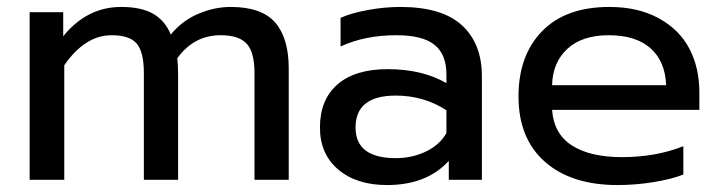

<svg xmlns="http://www.w3.org/2000/svg" viewBox="-20 -515 2068 550"><path d="M64.9 0V-480H161.1V-411.1Q229 -495.1 327.1 -495.1Q385.3 -495.1 419.2 -475.3Q453.1 -455.6 469.2 -416Q501.5 -455.6 547.6 -475.3Q593.8 -495.1 641.1 -495.1Q729.5 -495.1 768.3 -450.4Q807.1 -405.8 807.1 -318.8V0H709V-306.2Q709 -365.2 686.8 -389.6Q664.6 -414.1 611.8 -414.1Q535.6 -414.1 487.8 -348.1Q490.2 -329.1 490.2 -298.8V0H392.1V-306.2Q392.1 -365.2 372.1 -389.6Q352.1 -414.1 299.8 -414.1Q223.6 -414.1 164.1 -328.1V0Z M1088.4 15.1Q1001.5 15.1 949 -29.3Q896.5 -73.7 896.5 -149.9Q896.5 -229.5 946.8 -273.2Q997.1 -316.9 1090.3 -316.9Q1189.5 -316.9 1258.8 -276.9V-301.8Q1258.8 -359.4 1224.6 -386.7Q1190.4 -414.1 1115.7 -414.1Q1024.9 -414.1 955.6 -381.8V-463.9Q985.8 -477.5 1033.7 -486.3Q1081.5 -495.1 1126.5 -495.1Q1246.1 -495.1 1303.2 -442.6Q1360.4 -390.1 1360.4 -296.9V0H1265.6V-54.2Q1202.6 15.1 1088.4 15.1ZM1113.8 -62Q1161.1 -62 1200.4 -81.1Q1239.7 -100.1 1258.8 -133.8V-199.2Q1193.8 -241.2 1113.8 -241.2Q998.5 -241.2 998.5 -149.9Q998.5 -62 1113.8 -62Z M1749.5 15.1Q1616.7 15.1 1541 -51.5Q1465.3 -118.2 1465.3 -238.8Q1465.3 -356.4 1533 -425.8Q1600.6 -495.1 1725.6 -495.1Q1808.1 -495.1 1867.2 -462.6Q1926.3 -430.2 1954.8 -375.5Q1983.4 -320.8 1983.4 -250V-200.2H1561.5Q1566.4 -131.3 1618.7 -98.1Q1670.9 -64.9 1761.2 -64.9Q1858.9 -64.9 1937.5 -96.2V-15.1Q1905.3 -2 1852.8 6.6Q1800.3 15.1 1749.5 15.1ZM1561.5 -271H1888.2Q1885.7 -338.9 1843.8 -376.5Q1801.8 -414.1 1723.6 -414.1Q1647.5 -414.1 1605.2 -375Q1563 -335.9 1561.5 -271Z"/></svg>

Font: Prompt
Style: Regular
Weight: 400
Designer: Katatrad Team
Foundry: CadsonDemak
Version: Version 1.000;PS 001.000;hotconv 1.0.88;makeotf.lib2.5.64775